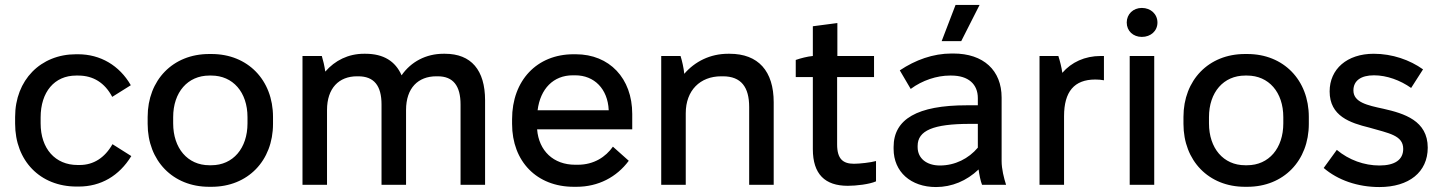

<svg xmlns="http://www.w3.org/2000/svg" viewBox="-20 -746 5814 775"><path d="M289 7H298C387 7 461 -36 510 -116L434 -164C403 -109 357 -80 302 -80H293C203 -80 144 -146 144 -248V-272C144 -375 200 -441 287 -441H296C356 -441 403 -412 433 -355L508 -402C462 -482 385 -527 295 -527H287C144 -527 41 -423 41 -274V-247C41 -97 142 7 289 7Z M824 8H834C980 8 1082 -97 1082 -246V-274C1082 -423 980 -528 834 -528H824C678 -528 576 -423 576 -274V-246C576 -97 678 8 824 8ZM825 -79C737 -79 679 -148 679 -248V-273C679 -374 738 -441 825 -441H833C920 -441 979 -374 979 -273V-248C979 -148 921 -79 833 -79Z M1201 0H1300V-302C1300 -390 1348 -438 1421 -438H1426C1490 -438 1520 -400 1520 -324V0H1619V-302C1619 -391 1668 -438 1741 -438H1747C1809 -438 1839 -400 1839 -324V0H1938V-341C1938 -463 1882 -529 1776 -529H1770C1700 -529 1639 -497 1601 -442C1576 -499 1528 -529 1455 -529H1449C1386 -529 1332 -502 1293 -457C1290 -479 1284 -504 1279 -520H1201Z M2296 8H2307C2395 8 2469 -31 2518 -97L2454 -154C2425 -113 2378 -81 2312 -81H2302C2214 -81 2155 -137 2148 -224H2532V-286C2532 -430 2440 -527 2304 -527H2295C2147 -527 2047 -421 2047 -265V-246C2047 -94 2147 8 2296 8ZM2150 -301C2161 -388 2214 -442 2292 -442H2302C2379 -442 2433 -387 2437 -302V-301Z M2649 0H2748V-289C2748 -381 2806 -438 2891 -438H2898C2972 -438 3004 -394 3004 -314V0H3103V-333C3103 -459 3041 -529 2925 -529H2919C2847 -529 2785 -498 2742 -448C2740 -471 2733 -501 2727 -520H2649Z M3402 4C3436 4 3489 -2 3516 -14V-96C3495 -90 3450 -85 3427 -85C3383 -85 3359 -104 3359 -163V-435H3508V-520H3360V-653L3261 -640V-520C3239 -518 3212 -511 3192 -504V-435H3261V-144C3261 -43 3310 4 3402 4Z M3860 -580 3934 -726H3837L3781 -580ZM3758 9C3822 9 3882 -16 3930 -62C3933 -40 3938 -15 3944 0H4041C4032 -28 4023 -64 4023 -96V-352C4023 -462 3950 -530 3828 -530H3821C3746 -530 3675 -504 3612 -462L3656 -387C3703 -422 3762 -441 3814 -441H3820C3889 -441 3927 -406 3927 -350V-321H3882C3683 -321 3587 -265 3587 -153V-145C3587 -52 3657 9 3758 9ZM3774 -78C3720 -78 3684 -107 3684 -152V-157C3684 -219 3747 -246 3895 -246H3927V-150C3890 -106 3835 -78 3774 -78Z M4176 0H4275V-277C4275 -376 4316 -425 4401 -425C4412 -425 4427 -424 4436 -422V-520H4423C4359 -520 4305 -495 4268 -452C4265 -475 4258 -501 4252 -520H4176Z M4589 -597C4625 -597 4652 -621 4652 -655C4652 -689 4625 -714 4589 -714C4554 -714 4528 -689 4528 -655C4528 -621 4554 -597 4589 -597ZM4540 0H4639V-520H4540Z M5005 8H5015C5161 8 5263 -97 5263 -246V-274C5263 -423 5161 -528 5015 -528H5005C4859 -528 4757 -423 4757 -274V-246C4757 -97 4859 8 5005 8ZM5006 -79C4918 -79 4860 -148 4860 -248V-273C4860 -374 4919 -441 5006 -441H5014C5101 -441 5160 -374 5160 -273V-248C5160 -148 5102 -79 5014 -79Z M5548 9C5667 9 5743 -51 5743 -150C5743 -259 5648 -288 5564 -307C5499 -321 5443 -333 5443 -381C5443 -420 5473 -442 5526 -442C5578 -442 5632 -422 5676 -391L5724 -466C5671 -504 5600 -529 5525 -529C5417 -529 5347 -467 5347 -377C5347 -277 5430 -250 5507 -231C5586 -208 5644 -200 5644 -145C5644 -101 5610 -78 5548 -78C5487 -78 5425 -100 5376 -141L5323 -68C5380 -19 5460 9 5548 9Z"/></svg>

Font: Fixel Text Medium
Style: Regular
Weight: 500
Width: 4
Designer: AlfaBravo + MacPaw
Foundry: Kyrylo Tkachov, Marchela Mozhyna, Serhii Makarenko, Maria Weinstein, Zakhar Kryvoshyya
Version: Version 1.211